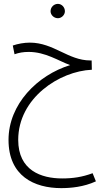

<svg xmlns="http://www.w3.org/2000/svg" viewBox="-20 -700 537 991"><path d="M279 -606C298 -606 315 -623 315 -642C315 -663 298 -680 279 -680C258 -680 241 -663 241 -642C241 -623 258 -606 279 -606ZM296 271C345 271 412 265 475 236L458 194C404 214 356 221 301 221C193 221 74 180 74 22C74 -194 287 -333 454 -340L453 -388H446C332 -388 257 -480 134 -480C104 -480 72 -474 46 -465L55 -420C78 -428 100 -432 128 -432C215 -432 281 -386 342 -364C173 -312 24 -162 24 22C24 209 157 271 296 271Z"/></svg>

Font: Noto Sans Arabic UI XCn Lt
Style: Regular
Weight: 300
Width: 2
Designer: Monotype Design Team, Nadine Chahine and Nizar Qandah
Foundry: Monotype Imaging Inc.
Version: Version 2.010